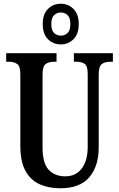

<svg xmlns="http://www.w3.org/2000/svg" viewBox="-20 -999 638 1029"><path d="M303 10Q239 10 190.5 -12.5Q142 -35 115.5 -85Q89 -135 89 -217V-603Q89 -645 71.5 -656.5Q54 -668 29 -668H13V-714H283V-668H268Q242 -668 225 -656Q208 -644 208 -599V-210Q208 -124 241 -89Q274 -54 330 -54Q387 -54 418.5 -96.5Q450 -139 450 -211V-603Q450 -645 434 -656.5Q418 -668 391 -668H376V-714H585V-668H569Q543 -668 526 -656Q509 -644 509 -599V-209Q509 -109 459 -49.5Q409 10 303 10ZM306 -761Q265 -761 237 -789Q209 -817 209 -870Q209 -923 237 -951Q265 -979 306 -979Q346 -979 374 -951Q402 -923 402 -870Q402 -817 374 -789Q346 -761 306 -761ZM306 -808Q327 -808 342 -822Q357 -836 357 -870Q357 -904 342 -918Q327 -932 306 -932Q285 -932 270 -918Q255 -904 255 -870Q255 -836 270 -822Q285 -808 306 -808Z"/></svg>

Font: Noto Serif Khmer ExtraCondensed SemiBold
Style: Regular
Weight: 600
Width: 2
Designer: Danh Hong and the Monotype Design Team
Foundry: Monotype Imaging Inc.
Version: Version 2.004; ttfautohint (v1.8.4.7-5d5b)